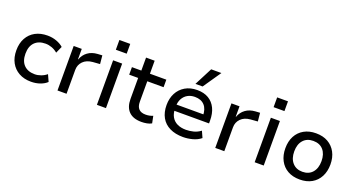

<svg xmlns="http://www.w3.org/2000/svg" viewBox="-48 -1383 3723 2014"><g transform="rotate(20 1813.5 -375.5)"><path d="M317 9Q239 9 181.5 -23Q124 -55 92.5 -112.5Q61 -170 61 -249Q61 -328 93 -386Q125 -444 182.5 -475Q240 -506 318 -506Q371 -506 418 -489Q465 -472 496 -444L462 -368Q433 -393 397.5 -406Q362 -419 327 -419Q250 -419 206.5 -375Q163 -331 163 -248Q163 -166 206.5 -122Q250 -78 327 -78Q361 -78 396.5 -91Q432 -104 459 -127L493 -52Q464 -24 417.5 -7.5Q371 9 317 9Z M611 0V-497H701V-381H704Q723 -435 767.5 -467.5Q812 -500 876 -504L927 -507L936 -413L856 -407Q788 -401 750 -362Q712 -323 712 -267V0Z M1040 -611V-720H1161V-611ZM1051 0V-497H1152V0Z M1550 9Q1456 9 1408.5 -39.5Q1361 -88 1361 -178V-413H1261V-497H1366V-642H1462V-497H1645V-413H1463V-185Q1463 -131 1488.5 -104.5Q1514 -78 1565 -78Q1587 -78 1607 -82Q1627 -86 1646 -94L1662 -15Q1639 -2 1609.5 3.5Q1580 9 1550 9Z M2014 9Q1928 9 1865.5 -21.5Q1803 -52 1770.5 -110Q1738 -168 1738 -249Q1738 -323 1768 -381Q1798 -439 1854.5 -472.5Q1911 -506 1989 -506Q2064 -506 2116 -475Q2168 -444 2195.5 -386.5Q2223 -329 2223 -250V-219H1814V-288H2155L2136 -268Q2136 -347 2098 -388.5Q2060 -430 1990 -430Q1944 -430 1909 -410Q1874 -390 1854 -353Q1834 -316 1834 -262V-250Q1834 -191 1856 -152Q1878 -113 1919 -93Q1960 -73 2017 -73Q2057 -73 2099.5 -83.5Q2142 -94 2179 -122L2211 -51Q2172 -19 2118.5 -5Q2065 9 2014 9ZM1947 -560 2050 -760H2164L2027 -560Z M2372 0V-497H2462V-381H2465Q2484 -435 2528.5 -467.5Q2573 -500 2637 -504L2688 -507L2697 -413L2617 -407Q2549 -401 2511 -362Q2473 -323 2473 -267V0Z M2801 -611V-720H2922V-611ZM2812 0V-497H2913V0Z M3316 9Q3238 9 3181.5 -23Q3125 -55 3094.5 -113.5Q3064 -172 3064 -249Q3064 -327 3094.5 -384.5Q3125 -442 3181.5 -474Q3238 -506 3315 -506Q3393 -506 3449 -474Q3505 -442 3536 -384.5Q3567 -327 3567 -249Q3567 -172 3536.5 -113.5Q3506 -55 3449.5 -23Q3393 9 3316 9ZM3315 -77Q3386 -77 3426.5 -123.5Q3467 -170 3467 -250Q3467 -329 3427 -375Q3387 -421 3315 -421Q3244 -421 3203.5 -375Q3163 -329 3163 -250Q3163 -170 3204 -123.5Q3245 -77 3315 -77Z"/></g></svg>

Font: Nunito Sans 12pt ExtraLight 7pt Medium
Style: Regular
Weight: 500
Version: Version 3.101;gftools[0.9.27]